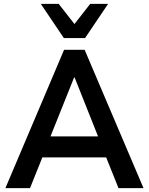

<svg xmlns="http://www.w3.org/2000/svg" viewBox="-20 -978 772 998"><path d="M8 0 313 -719H420L726 0H596L515 -202L568 -160H163L217 -202L136 0ZM365 -575 230 -238 205 -269H526L502 -238L368 -575ZM312 -780 192 -958H285L367 -853L449 -958H542L422 -780Z"/></svg>

Font: Nunitoga
Style: Bold
Weight: 700
Designer: Vernon Adams
Foundry: Vernon Adams
Version: Version 1.0